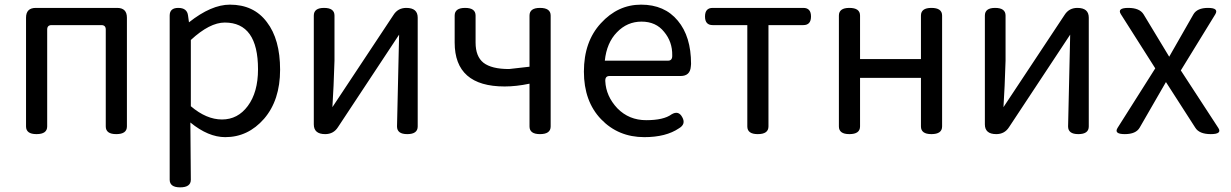

<svg xmlns="http://www.w3.org/2000/svg" viewBox="-20 -577 5294 826"><path d="M137 0Q92 0 92 -33V-501Q92 -543 134 -543H484Q526 -543 526 -501V-33Q526 0 480 0Q435 0 435 -33V-450Q435 -469 416 -469H202Q183 -469 183 -450V-33Q183 0 137 0Z M755 229Q710 229 710 196V-510Q710 -543 747 -543Q785 -543 789 -510L793 -481Q889 -557 969 -557Q1072 -557 1128 -482Q1185 -408 1185 -277Q1185 -146 1116 -66Q1047 13 949 13Q876 13 799 -50L801 196Q801 229 755 229ZM801 -120Q868 -63 935 -63Q1003 -63 1046 -121Q1090 -180 1090 -279Q1090 -480 947 -480Q882 -480 801 -405Z M1379 0Q1330 0 1330 -42V-510Q1330 -543 1374 -543Q1419 -543 1419 -510V-316L1415 -208L1410 -116L1673 -513Q1692 -543 1728 -543Q1777 -543 1777 -501V-33Q1777 0 1732 0Q1688 0 1688 -33L1697 -428L1434 -30Q1415 0 1379 0Z M2303 0Q2258 0 2258 -33V-217Q2201 -205 2151 -205Q1936 -205 1936 -394V-510Q1936 -543 1981 -543Q2026 -543 2026 -510V-394Q2026 -334 2060 -307Q2095 -280 2170 -280L2258 -290V-510Q2258 -543 2303 -543Q2349 -543 2349 -510V-33Q2349 0 2303 0Z M2752 13Q2640 13 2566 -64Q2492 -141 2492 -269Q2492 -398 2565 -477Q2638 -557 2738 -557Q2839 -557 2896 -488Q2953 -420 2953 -302L2952 -291Q2949 -250 2908 -250H2602Q2583 -250 2584 -228Q2587 -163 2636 -111Q2686 -60 2760 -60Q2835 -60 2869 -85Q2899 -103 2915 -73Q2932 -43 2901 -25Q2845 13 2752 13ZM2582 -316H2854Q2873 -316 2872 -339Q2873 -397 2837 -440Q2802 -484 2740 -484Q2678 -484 2634 -438Q2590 -393 2582 -316Z M3240 0Q3195 0 3195 -33V-469H3046Q3013 -469 3013 -506Q3013 -543 3046 -543H3436Q3469 -543 3469 -506Q3469 -469 3436 -469H3286V-33Q3286 0 3240 0Z M3634 0Q3589 0 3589 -33V-510Q3589 -543 3634 -543Q3680 -543 3680 -510V-323H3942V-510Q3942 -543 3987 -543Q4033 -543 4033 -510V-33Q4033 0 3987 0Q3942 0 3942 -33V-242H3680V-33Q3680 0 3634 0Z M4266 0Q4217 0 4217 -42V-510Q4217 -543 4261 -543Q4306 -543 4306 -510V-316L4302 -208L4297 -116L4560 -513Q4579 -543 4615 -543Q4664 -543 4664 -501V-33Q4664 0 4619 0Q4575 0 4575 -33L4584 -428L4321 -30Q4302 0 4266 0Z M4788 -27 4950 -283 4802 -516Q4785 -543 4834 -543Q4883 -543 4900 -515L5010 -333L5114 -515Q5130 -543 5177 -543Q5225 -543 5208 -515L5060 -274L5221 -27Q5239 0 5189 0Q5139 0 5122 -28L4996 -224L4883 -28Q4867 0 4819 0Q4771 0 4788 -27Z"/></svg>

Font: Swei Gothic CJK TC Regular
Style: Regular
Weight: 400
Version: Version 2.129